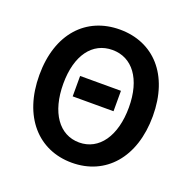

<svg xmlns="http://www.w3.org/2000/svg" viewBox="-121 -787 917 919"><g transform="rotate(20 337.5 -327.0)"><path d="M234 -288H442V-392H234ZM338 12C509 12 627 -118 627 -330C627 -541 509 -666 338 -666C167 -666 49 -541 49 -330C49 -118 167 12 338 12ZM338 -91C236 -91 171 -184 171 -330C171 -475 236 -562 338 -562C439 -562 505 -475 505 -330C505 -184 439 -91 338 -91Z"/></g></svg>

Font: Source Sans Pro Semibold
Style: Regular
Weight: 600
Designer: Paul D. Hunt
Foundry: Adobe Systems Incorporated
Version: Version 3.006;hotconv 1.0.111;makeotfexe 2.5.65597